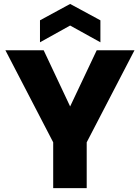

<svg xmlns="http://www.w3.org/2000/svg" viewBox="-20 -965 717 985"><path d="M252.9 0V-234.9L7.8 -707H204.1L339.8 -418.9L476.1 -707H669.9L424.8 -234.9V0ZM185.1 -748V-860.8L339.8 -944.8L495.1 -860.8V-748L339.8 -834Z"/></svg>

Font: Biathlonist
Style: Bold
Weight: 700
Designer: Go4gold
Foundry: Go4gold
Version: Version 3.010;FEAKit 1.0